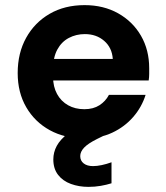

<svg xmlns="http://www.w3.org/2000/svg" viewBox="-20 -528 646 749"><path d="M310 12Q233 12 174.5 -20Q116 -52 82.5 -109.5Q49 -167 49 -243Q49 -321 82 -380.5Q115 -440 173.5 -474Q232 -508 310 -508Q384 -508 441 -476Q498 -444 530 -388.5Q562 -333 562 -262Q562 -252 562 -239.5Q562 -227 560 -214H149V-298H420Q417 -342 386.5 -368.5Q356 -395 311 -395Q277 -395 248.5 -380Q220 -365 203.5 -334.5Q187 -304 187 -257V-228Q187 -190 202.5 -161.5Q218 -133 245.5 -117.5Q273 -102 309 -102Q344 -102 368 -117.5Q392 -133 405 -158H548Q533 -110 499.5 -71.5Q466 -33 418 -10.5Q370 12 310 12ZM325 201Q288 201 256.5 189.5Q225 178 206.5 154Q188 130 188 94Q188 66 201.5 41Q215 16 246.5 -8.5Q278 -33 334 -57L379 -76L410 -11L359 14Q323 32 308 48Q293 64 293 81Q293 99 306.5 109.5Q320 120 343 120Q358 120 377 116Q396 112 415 105V187Q396 193 373 197Q350 201 325 201Z"/></svg>

Font: DM Sans 24pt ExtraBold
Style: Regular
Weight: 800
Designer: Colophon Foundry, Jonny Pinhorn
Foundry: Colophon Foundry
Version: Version 4.004;gftools[0.9.30]